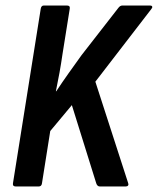

<svg xmlns="http://www.w3.org/2000/svg" viewBox="-20 -675 571 695"><path d="M37.3 0Q25.1 0 26.9 -11.4L127.5 -643.6Q129.5 -655 138.5 -655H222.5Q234.5 -655 232.5 -643.6L206.1 -478.2Q201.3 -444.9 195.4 -412.1Q189.5 -379.3 182.3 -344.7H183.7Q205.9 -378.3 228.9 -410.7Q251.9 -443 275.1 -475.2L407.6 -645.4Q414.4 -655 422.6 -655H523.5Q529.2 -655 530.8 -651.4Q532.4 -647.8 528 -642.6L325.2 -379.3L444 -12Q446 -6.8 443.4 -3.4Q440.8 0 435 0H341.4Q332.2 0 328.4 -11.4L240.1 -294.5L161.9 -200.7L131.9 -11.4Q130.5 0 119.9 0Z"/></svg>

Font: Sofia Sans Condensed
Style: Italic
Weight: 400
Italic angle: -9°
Designer: Botio Nikoltchev, Ani Petrova
Foundry: lettersoup
Version: Version 4.101